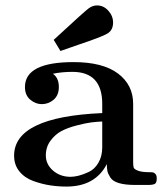

<svg xmlns="http://www.w3.org/2000/svg" viewBox="-20 -682 599 708"><path d="M32 -108Q32 -251 357 -265V-299Q357 -417 247 -417Q208 -417 175 -410Q197 -395 197 -361Q197 -331 178 -314.5Q159 -298 134 -298Q111 -298 91.5 -314.5Q72 -331 72 -361Q72 -453 251 -453Q359 -453 415 -411Q471 -369 471 -299V-84Q471 -70 473 -64Q475 -58 489 -52.5Q503 -47 532 -47Q541 -47 545 -46Q549 -45 553.5 -40Q558 -35 558 -24Q558 -8 551 -4Q544 0 526 0H478Q441 0 418 -7Q395 -14 386.5 -28Q378 -42 376 -51.5Q374 -61 374 -77Q331 6 225 6Q195 6 165 1.5Q135 -3 103 -14.5Q71 -26 51.5 -50Q32 -74 32 -108ZM149 -109Q149 -76 175.5 -53Q202 -30 240 -30Q253 -30 269.5 -34Q286 -38 307.5 -48Q329 -58 343 -82Q357 -106 357 -139V-234Q335 -233 315.5 -230.5Q296 -228 263 -219.5Q230 -211 207 -199Q184 -187 166.5 -163.5Q149 -140 149 -109ZM178 -535Q296 -644 308 -652Q322 -662 338 -662Q362 -662 379.5 -642.5Q397 -623 397 -599Q397 -571 376.5 -558.5Q356 -546 266 -516Q227 -502 203 -494Z"/></svg>

Font: CMU Serif
Style: Bold
Weight: 700
Version: Version 0.7.0